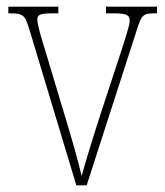

<svg xmlns="http://www.w3.org/2000/svg" viewBox="-20 -556 496 576"><path d="M68 -468 209 0H240L391 -468C406 -515 411 -516 449 -516H451V-536H298V-516H321C361 -516 369 -510 369 -494C369 -478 355 -438 331 -364L281 -212C250 -116 232 -54 225 -28C216 -67 193 -149 175 -207L115 -407C105 -438 92 -482 92 -497C92 -512 100 -516 138 -516H155V-536H5V-516C51 -516 54 -512 68 -468Z"/></svg>

Font: Noto Serif Bengali Condensed Thin
Style: Regular
Weight: 100
Width: 3
Designer: Juan Bruce, Universal Thirst, Indian Type Foundry and the Monotype Design Team.
Foundry: Monotype Imaging Inc.
Version: Version 2.003